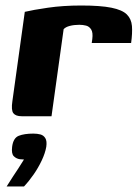

<svg xmlns="http://www.w3.org/2000/svg" viewBox="-20 -422 503 697"><path d="M167 0H59Q37 0 28.5 -11Q20 -22 25 -55L70 -379Q99 -386 154 -394Q209 -402 275 -402Q345 -402 384.5 -394Q424 -386 440.5 -369.5Q457 -353 459 -327.5Q461 -302 456 -266H313L315 -280Q318 -304 311 -315Q304 -326 292.5 -329Q281 -332 268 -332Q249 -332 233.5 -328Q218 -324 211 -316ZM4 255Q17 234 27 219Q37 204 46.5 189.5Q56 175 67 157Q64 157 59.5 156.5Q55 156 52 156Q39 154 30 145Q21 136 24 111Q28 79 48 71Q68 63 101 63Q115 63 126.5 66Q138 69 144.5 79.5Q151 90 148 111Q144 134 131.5 160.5Q119 187 102 211.5Q85 236 67 255Z"/></svg>

Font: Genos Thin
Style: Bold Italic
Weight: 700
Italic angle: -8°
Version: Version 1.010